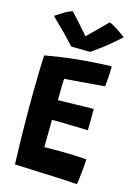

<svg xmlns="http://www.w3.org/2000/svg" viewBox="-133 -969 745 1047"><g transform="rotate(15 239.0 -445.5)"><path d="M408.5 6.5Q358 3 309 0.5Q260 -2 209 -3.5Q171.5 -5 132 -6.8Q92.5 -8.5 55 -10Q52 -92.5 50.5 -170.5Q49 -248.5 49 -318Q49 -434 51 -513.2Q53 -592.5 55 -625.5Q147.5 -642 227 -650Q306.5 -658 359.8 -660.5Q413 -663 426.5 -663Q426.5 -633.5 424.8 -606.2Q423 -579 420 -548.5L193 -530Q192 -519 191.5 -494.2Q191 -469.5 190.8 -444.8Q190.5 -420 190.5 -409Q204.5 -409.5 231.2 -410Q258 -410.5 288.8 -411.2Q319.5 -412 347.2 -412.8Q375 -413.5 392 -413.5L391 -292.5Q382.5 -293 354 -293.8Q325.5 -294.5 290.5 -295.5Q255.5 -296.5 226.5 -297Q197.5 -297.5 187 -297Q187 -290 186.8 -270.2Q186.5 -250.5 186.2 -225.8Q186 -201 185.8 -178.2Q185.5 -155.5 185.5 -142.5Q193.5 -143 222 -143Q250.5 -143 278.5 -143Q320 -143 360.5 -141.2Q401 -139.5 423.5 -137.5Q423 -114 420.2 -83.2Q417.5 -52.5 414.2 -26.8Q411 -1 408.5 6.5ZM354 -892.5Q369.5 -886.5 389.8 -873.8Q410 -861 427 -849Q444 -837 448.5 -833Q388.5 -779 349 -749.5Q309.5 -720 293 -709Q283 -709 262.5 -709.2Q242 -709.5 220.2 -709.8Q198.5 -710 184.5 -710.5Q153.5 -745 120.2 -778.8Q87 -812.5 50.5 -847.5Q65.5 -857.5 93 -874.5Q120.5 -891.5 143.5 -898.5Q163.5 -877.5 184 -854.5Q204.5 -831.5 221 -812.5Q237.5 -793.5 245.5 -784.5Q255.5 -794.5 274.5 -813Q293.5 -831.5 315 -853Q336.5 -874.5 354 -892.5Z"/></g></svg>

Font: Grandstander SemiBold
Style: Regular
Weight: 600
Designer: Tyler Finck
Foundry: Etcetera Type Co
Version: Version 1.200; ttfautohint (v1.8.3)